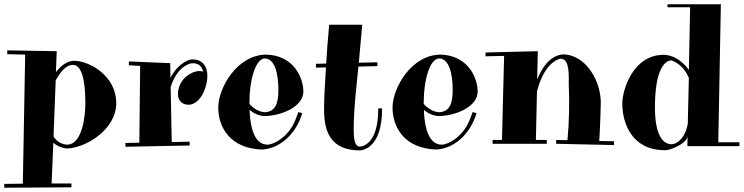

<svg xmlns="http://www.w3.org/2000/svg" viewBox="-35 -675 3486 900"><path d="M-15 205 300 203V185H207L215 -6C238 15 268 20 276 21C362 21 510 -65 510 -192C510 -319 385 -390 312 -390C276 -390 246 -361 227 -337L231 -435L-1 -439V-421L83 -419L72 186L-15 187ZM277 3C267 2 236 -3 216 -35L226 -298C244 -331 272 -371 306 -371C361 -371 365 -251 365 -188C365 -124 348 3 280 3Z M763 -379 569 -387V-369L622 -366L618 -6L553 -5V13L854 7V-11L770 -9L765 -267C797 -369 861 -378 861 -378C895 -382 912 -364 917 -339C878 -353 835 -314 835 -314C809 -290 799 -259 799 -235C799 -204 819 -184 848 -184C864 -184 881 -191 900 -211H899C919 -231 937 -279 937 -320C937 -363 914 -401 859 -396C859 -396 803 -386 764 -310Z M1387 -245C1387 -312 1341 -415 1214 -419C1076 -419 988 -262 988 -171C988 -79 1043 21 1193 26C1279 21 1345 -46 1374 -122L1382 -144L1364 -150L1350 -114C1318 -32 1247 3 1219 3C1172 3 1139 -44 1135 -160C1168 -131 1202 -131 1207 -131C1289 -133 1387 -177 1387 -245ZM1206 -401C1252 -401 1270 -332 1270 -254C1270 -192 1257 -151 1206 -149C1202 -149 1166 -151 1134 -188C1134 -306 1164 -399 1206 -401Z M1446 -358 1493 -359C1489 -285 1484 -224 1484 -164C1484 -66 1508 30 1653 30C1653 30 1757 30 1756 -167H1738C1739 12 1653 12 1653 12H1648C1630 9 1623 -17 1623 -67C1623 -169 1636 -267 1645 -363L1734 -365V-383L1647 -381L1663 -559H1508C1501 -486 1497 -427 1494 -377L1446 -376Z M2204 -245C2204 -312 2158 -415 2031 -419C1893 -419 1805 -262 1805 -171C1805 -79 1860 21 2010 26C2096 21 2162 -46 2191 -122L2199 -144L2181 -150L2167 -114C2135 -32 2064 3 2036 3C1989 3 1956 -44 1952 -160C1985 -131 2019 -131 2024 -131C2106 -133 2204 -177 2204 -245ZM2023 -401C2069 -401 2087 -332 2087 -254C2087 -192 2074 -151 2023 -149C2019 -149 1983 -151 1951 -188C1951 -306 1981 -399 2023 -401Z M2241 -411 2328 -413 2318 -19H2274V-1H2528V-19H2477L2482 -246C2514 -369 2569 -394 2591 -400C2625 -399 2633 -364 2631 -282C2635 -193 2633 -105 2625 -18L2572 -19V-1L2843 5V-13L2774 -14C2779 -91 2781 -184 2781 -184C2786 -289 2713 -421 2602 -420C2544 -414 2506 -360 2483 -302L2486 -435L2241 -429Z M3187 10H3431V-8H3332L3344 -655H3094V-641H3200L3194 -347C3167 -386 3123 -418 3076 -418C2932 -418 2882 -254 2882 -189C2882 -96 2928 29 3081 29C3094 33 3181 3 3188 -35ZM3112 1C3074 1 3035 -39 3035 -171C3035 -353 3083 -392 3113 -392C3139 -382 3173 -360 3194 -310L3189 -96C3179 -33 3142 1 3112 1Z"/></svg>

Font: Purple Purse
Style: Regular
Weight: 400
Designer: Astigmatic (AOETI)
Foundry: Astigmatic (AOETI)
Version: Version 1.000